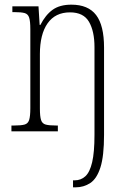

<svg xmlns="http://www.w3.org/2000/svg" viewBox="-20 -563 551 823"><path d="M293 240V210H300Q327 210 346 192.5Q365 175 375 132.5Q385 90 385 15V-361Q385 -429 361.5 -469.5Q338 -510 280 -510Q217 -510 184 -463Q151 -416 151 -331V-98Q151 -64 156 -48.5Q161 -33 176 -29Q191 -25 220 -25H228V0H29V-25H41Q70 -25 85 -29Q100 -33 105 -49Q110 -65 110 -99V-438Q110 -472 105 -487.5Q100 -503 85.5 -507Q71 -511 43 -511H33V-536H145L150 -456H153Q175 -499 205.5 -521Q236 -543 286 -543Q358 -543 392 -498.5Q426 -454 426 -359V15Q426 106 410.5 154.5Q395 203 367 221.5Q339 240 304 240Z"/></svg>

Font: Noto Serif Sinhala Condensed ExtraLight
Style: Regular
Weight: 200
Width: 3
Designer: Jelle Bosma - Monotype Design Team
Foundry: Monotype Imaging Inc.
Version: Version 2.007; ttfautohint (v1.8.4.7-5d5b)